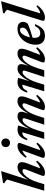

<svg xmlns="http://www.w3.org/2000/svg" viewBox="1187 -1939 764 3178"><g transform="rotate(-90 1569.0 -350.0)"><path d="M141 -106.5 109 0H1L186.5 -614Q173 -629 159.2 -640Q145.5 -651 124 -662.5L130 -681.5L311.5 -711.5H326L181 -264Q229.5 -351 281.8 -396.2Q334 -441.5 388 -441.5Q435.5 -441.5 454.8 -421Q474 -400.5 474 -368.5Q474 -333.5 454 -282L372 -68Q422 -78.5 481 -134.5L499 -116.5Q443 -46 394.5 -17Q346 12 301 12Q262 12 251.2 -0.5Q240.5 -13 253 -45L347 -288.5Q359 -319.5 359 -334Q359 -345 352.2 -352Q345.5 -359 328.5 -359Q301.5 -359 266.8 -328.8Q232 -298.5 198.5 -241.8Q165 -185 141 -106.5Z M723 -637.5Q723 -669 743 -689.2Q763 -709.5 794 -709.5Q825 -709.5 845.2 -689.2Q865.5 -669 865.5 -637.5Q865.5 -606.5 845.2 -586.2Q825 -566 794 -566Q763 -566 743 -586.2Q723 -606.5 723 -637.5ZM548 -34 667.5 -361Q618.5 -348 565 -290L546.5 -307Q600 -383.5 648.2 -413Q696.5 -442.5 742 -442.5Q805.5 -442.5 789 -396L672 -66.5Q721.5 -76 779 -130L796 -111.5Q741 -44 693 -16Q645 12 600.5 12Q531 12 548 -34Z M1588 -116.5Q1532 -46 1483.5 -17Q1435 12 1390 12Q1351 12 1340.2 -0.5Q1329.5 -13 1341.5 -45L1436.5 -289.5Q1448 -319 1448 -333.5Q1448 -359 1419 -359Q1383.5 -359 1333 -297.8Q1282.5 -236.5 1242.5 -116L1206 0H1094.5L1190.5 -293Q1200.5 -323 1200.5 -335Q1200.5 -358.5 1172 -358.5Q1146.5 -358.5 1115.5 -328.5Q1084.5 -298.5 1054.2 -242.2Q1024 -186 999.5 -106.5L967 0H858.5L968 -362H960.5Q932 -362 909.8 -346Q887.5 -330 860 -277L837 -286.5Q868.5 -376 912 -409Q955.5 -442 1006.5 -442Q1027 -442 1044 -439.5Q1061 -437 1081.5 -432L1027 -248Q1066.5 -324.5 1101.2 -366.8Q1136 -409 1167.8 -425.8Q1199.5 -442.5 1230.5 -442.5Q1271 -442.5 1289.5 -425.2Q1308 -408 1308 -378.5Q1308 -364.5 1304 -347Q1300 -329.5 1293 -307L1280 -261.5Q1334 -365.5 1382.5 -404Q1431 -442.5 1479.5 -442.5Q1525 -442.5 1544 -423.5Q1563 -404.5 1563 -373.5Q1563 -337 1542 -281L1461 -68Q1511 -78 1570 -134.5Z M2377 -116.5Q2321 -46 2272.5 -17Q2224 12 2179 12Q2140 12 2129.2 -0.5Q2118.5 -13 2130.5 -45L2225.5 -289.5Q2237 -319 2237 -333.5Q2237 -359 2208 -359Q2172.5 -359 2122 -297.8Q2071.5 -236.5 2031.5 -116L1995 0H1883.5L1979.5 -293Q1989.5 -323 1989.5 -335Q1989.5 -358.5 1961 -358.5Q1935.5 -358.5 1904.5 -328.5Q1873.5 -298.5 1843.2 -242.2Q1813 -186 1788.5 -106.5L1756 0H1647.5L1757 -362H1749.5Q1721 -362 1698.8 -346Q1676.5 -330 1649 -277L1626 -286.5Q1657.5 -376 1701 -409Q1744.5 -442 1795.5 -442Q1816 -442 1833 -439.5Q1850 -437 1870.5 -432L1816 -248Q1855.5 -324.5 1890.2 -366.8Q1925 -409 1956.8 -425.8Q1988.5 -442.5 2019.5 -442.5Q2060 -442.5 2078.5 -425.2Q2097 -408 2097 -378.5Q2097 -364.5 2093 -347Q2089 -329.5 2082 -307L2069 -261.5Q2123 -365.5 2171.5 -404Q2220 -442.5 2268.5 -442.5Q2314 -442.5 2333 -423.5Q2352 -404.5 2352 -373.5Q2352 -337 2331 -281L2250 -68Q2300 -78 2359 -134.5Z M2760 -153.5Q2732.5 -89 2704.2 -53Q2676 -17 2642.5 -2.5Q2609 12 2565.5 12Q2496 12 2457 -26.8Q2418 -65.5 2418 -136Q2418 -201.5 2439.5 -257.5Q2461 -313.5 2497.8 -355Q2534.5 -396.5 2581.2 -419.5Q2628 -442.5 2678.5 -442.5Q2741.5 -442.5 2768.8 -415.5Q2796 -388.5 2796 -351.5Q2796 -329 2786.8 -306.8Q2777.5 -284.5 2762.5 -270.5Q2710.5 -248.5 2651.8 -228.8Q2593 -209 2533.5 -192.5Q2532 -175 2532 -158.5Q2532 -108 2552.8 -86.8Q2573.5 -65.5 2607.5 -65.5Q2644 -65.5 2672.8 -84Q2701.5 -102.5 2729.5 -153.5ZM2662 -400.5Q2632 -400.5 2607.8 -377Q2583.5 -353.5 2566.2 -315.8Q2549 -278 2540 -236Q2605.5 -258 2640 -277.2Q2674.5 -296.5 2687.2 -316.2Q2700 -336 2700 -358.5Q2700 -400.5 2662 -400.5Z M2997 -615.5Q2984 -630 2970.2 -640.8Q2956.5 -651.5 2936 -662.5L2942 -681.5L3123 -711.5H3138L2936 -65.5Q2991.5 -71.5 3053 -129.5L3070.5 -111.5Q3015 -42.5 2964.8 -15.2Q2914.5 12 2868.5 12Q2801 12 2816 -34Z"/></g></svg>

Font: Newsreader Text SemiBold
Style: Italic
Weight: 600
Italic angle: -17°
Designer: Hugues Gentile
Foundry: Production Type
Version: Version 1.001